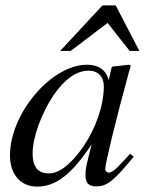

<svg xmlns="http://www.w3.org/2000/svg" viewBox="-20 -681 541 712"><path d="M463 -111 436 -82C406 -49 393 -41 384 -41C376 -41 370 -47 370 -54C370 -74 412 -246 459 -417C462 -427 463 -429 465 -438L458 -441L397 -434L394 -431L383 -383C375 -420 346 -441 303 -441C170 -441 17 -260 17 -105C17 -29 61 11 117 11C187 11 245 -33 320 -146C299 -64 297 -56 297 -31C297 -2 309 10 337 10C377 10 401 -9 476 -100ZM365 -361C365 -290 335 -204 288 -136C258 -93 211 -38 161 -38C125 -38 101 -57 101 -112C101 -175 136 -264 178 -327C220 -388 264 -419 309 -419C344 -419 365 -396 365 -361ZM497 -492 409 -661H360L203 -492H242L379 -596L461 -492Z"/></svg>

Font: STIXGeneral
Style: Italic
Weight: 400
Italic angle: -16.33°
Designer: MicroPress Inc., with final additions and corrections provided by Coen Hoffman, Elsevier (retired)
Version: Version 1.1.0